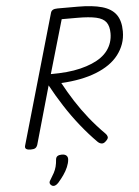

<svg xmlns="http://www.w3.org/2000/svg" viewBox="-76 -1042 1003 1389"><g transform="rotate(-5 426.0 -348.0)"><path d="M114 14Q92 14 81.5 7Q71 0 75 -16L346 -959Q350 -973 362 -979.5Q374 -986 396 -986H543Q650 -986 718.5 -966.5Q787 -947 819.5 -902Q852 -857 852 -780Q852 -731 837 -689Q822 -647 794 -610.5Q766 -574 725 -545.5Q684 -517 631 -496Q578 -475 514 -462.5Q450 -450 376 -446Q413 -377 456 -310Q499 -243 550.5 -178.5Q602 -114 665 -51Q673 -43 676.5 -29.5Q680 -16 657 4Q643 17 628.5 15Q614 13 601 1Q541 -59 483 -131.5Q425 -204 374.5 -282.5Q324 -361 283 -437L163 -14Q158 0 147.5 7Q137 14 114 14ZM306 -517Q368 -517 422 -522Q476 -527 522.5 -538.5Q569 -550 607 -566Q645 -582 674 -603Q703 -624 722.5 -650.5Q742 -677 752 -708Q762 -739 762 -774Q762 -825 741 -854Q720 -883 669.5 -894.5Q619 -906 532 -906H419ZM243 287Q231 279 229 268.5Q227 258 236 246Q253 219 264.5 197.5Q276 176 282 153Q288 130 290 101Q292 84 303.5 77Q315 70 334 70Q357 70 368 81Q379 92 377 111Q375 135 363 163.5Q351 192 332 219Q313 246 291 271Q279 284 267 288.5Q255 293 243 287Z"/></g></svg>

Font: Playwrite AU SA
Style: Regular
Weight: 400
Designer: Veronika Burian, José Scaglione
Foundry: TypeTogether
Version: Version 1.002